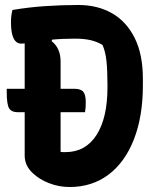

<svg xmlns="http://www.w3.org/2000/svg" viewBox="-20 -740 640 770"><path d="M7 -384H79V-566Q70 -565 66 -565Q24 -565 24 -650Q24 -678 30 -700Q95 -711 162 -715.5Q229 -720 294 -720Q371 -720 429 -687Q487 -654 520 -588Q553 -522 553 -424V-398Q553 -273 517 -181Q481 -89 415 -39.5Q349 10 259 10Q216 10 176.5 -5.5Q137 -21 111 -46Q79 -76 79 -116V-290H50Q27 -290 17 -305Q7 -320 7 -371ZM223 -131Q228 -130 232.5 -130Q237 -130 243 -130Q323 -130 367 -198.5Q411 -267 411 -390V-401Q411 -457 407 -495Q403 -533 391 -560Q369 -573 343 -579Q317 -585 281 -585Q255 -585 232 -584Q209 -583 189 -581L187 -575Q223 -547 223 -493V-384H277Q304 -384 314 -372Q324 -360 324 -329Q324 -308 321 -290H223Z"/></svg>

Font: Recursive Mn Csl St
Style: Bold
Weight: 700
Monospace: yes
Version: Version 1.079;hotconv 1.0.112;makeotfexe 2.5.65598; ttfautoh